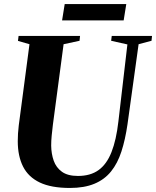

<svg xmlns="http://www.w3.org/2000/svg" viewBox="-20 -921 773 951"><path d="M666.5 -702 611.5 -305.5Q600.5 -229.5 581.5 -170.8Q562.5 -112 530 -71.8Q497.5 -31.5 447.5 -10.8Q397.5 10 326 10Q234 10 177.2 -17Q120.5 -44 94.2 -96Q68 -148 68 -221.5Q68 -240.5 69.2 -260Q70.5 -279.5 73 -300.5L126 -702L69 -718.5L72 -743H376.5L374 -719L295 -702L242 -303.5Q238.5 -275.5 236 -249.2Q233.5 -223 233.5 -200Q234 -159.5 246 -125.2Q258 -91 286.8 -70.2Q315.5 -49.5 366 -49.5Q428 -49.5 468.2 -78.5Q508.5 -107.5 532.2 -167.5Q556 -227.5 566.5 -320L611 -701L530.5 -719L533.5 -743H733L730.5 -719ZM300.5 -901H605.5L592.5 -820H287.5Z"/></svg>

Font: Merriweather 120pt ExtraBold
Style: Italic
Weight: 800
Italic angle: -7.8°
Version: Version 2.101